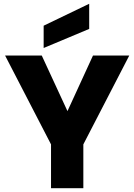

<svg xmlns="http://www.w3.org/2000/svg" viewBox="-20 -996 711 1016"><path d="M664 -702 421 -232V0H250V-232L7 -702H201L337 -408L472 -702ZM452 -843 211 -742V-860L452 -976Z"/></svg>

Font: IBM-Poppins
Style: Poppins-Bold
Weight: 700
Designer: Mike Abbink, Paul van der Laan, Pieter van Rosmalen, Ben Mitchell, Mark Frömberg
Foundry: Bold Monday
Version: Version 1.1